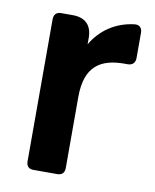

<svg xmlns="http://www.w3.org/2000/svg" viewBox="-69 -614 540 668"><g transform="rotate(10 201.5 -280.0)"><path d="M69 -528V-26C69 -9 78 0 94 0H178C195 0 204 -9 204 -26V-277C204 -387 259 -419 343 -419H354C370 -419 380 -429 380 -445V-535C380 -552 370 -562 353 -560C286 -552 235 -516 204 -463V-486C204 -530 180 -554 136 -554H94C78 -554 69 -544 69 -528Z"/></g></svg>

Font: Arvore Sans SemiBold
Style: Regular
Weight: 600
Designer: Jonny Pinhorn (Latin) Dan Schunck (customization for Arvore)
Version: Version 1.000;Glyphs 3.3 (3305)